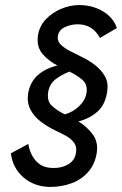

<svg xmlns="http://www.w3.org/2000/svg" viewBox="-20 -730 482 759"><path d="M92 -161Q98 -121 122.5 -93.5Q147 -66 190 -66Q223 -65 249 -80Q275 -95 280 -124Q285 -149 273 -165.5Q261 -182 240 -193.5Q219 -205 197 -215Q168 -229 141.5 -249Q115 -269 100.5 -296.5Q86 -324 91 -360Q99 -406 129.5 -433Q160 -460 207 -471Q172 -489 148 -517Q124 -545 130 -590Q136 -627 161 -653.5Q186 -680 221.5 -695Q257 -710 293 -710Q345 -710 386.5 -685.5Q428 -661 442 -619L375 -580Q346 -634 287 -634Q261 -634 237 -623Q213 -612 209 -589Q205 -569 220 -554Q235 -539 258.5 -527.5Q282 -516 301 -506Q331 -492 356 -472.5Q381 -453 395 -428Q409 -403 404 -370Q397 -317 365.5 -289Q334 -261 290 -250Q324 -229 346 -199.5Q368 -170 363 -130Q357 -84 330.5 -52.5Q304 -21 264 -6Q224 9 178 9Q115 8 72.5 -29Q30 -66 23 -124ZM171 -369Q164 -331 185.5 -311.5Q207 -292 236 -278Q267 -286 292 -309.5Q317 -333 322 -363Q327 -396 305.5 -414.5Q284 -433 254 -447Q222 -434 199.5 -416.5Q177 -399 171 -369Z"/></svg>

Font: Von Book
Style: Italic
Weight: 400
Version: Version 4.000; ttfautohint (v1.8.4.7-5d5b)